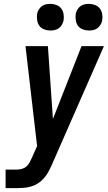

<svg xmlns="http://www.w3.org/2000/svg" viewBox="-20 -974 558 994"><path d="M9 0V-96H66Q79 -96 92.5 -99.5Q106 -103 116.5 -112Q127 -121 133.5 -133.5Q140 -146 146 -159L172 -218L112 -735H228L254 -358L402 -735H518L248 -120Q240 -102 230.5 -84.5Q221 -67 207.5 -51.5Q194 -36 177 -25Q160 -14 141 -8.5Q122 -3 103.5 -1.5Q85 0 66 0ZM440 -816Q424 -816 408.5 -822Q393 -828 384 -840Q375 -852 372.5 -868.5Q370 -885 372 -902Q374 -913 380.5 -924Q387 -935 396.5 -942Q406 -949 417.5 -951.5Q429 -954 441 -954Q457 -954 472.5 -948Q488 -942 497 -930Q506 -918 509 -901.5Q512 -885 509 -868Q507 -857 500.5 -846Q494 -835 484.5 -828Q475 -821 463.5 -818.5Q452 -816 440 -816ZM240 -816Q224 -816 208.5 -822Q193 -828 184 -840Q175 -852 172.5 -868.5Q170 -885 172 -902Q174 -913 180.5 -924Q187 -935 196.5 -942Q206 -949 217.5 -951.5Q229 -954 241 -954Q257 -954 272.5 -948Q288 -942 297 -930Q306 -918 309 -901.5Q312 -885 309 -868Q307 -857 300.5 -846Q294 -835 284.5 -828Q275 -821 263.5 -818.5Q252 -816 240 -816Z"/></svg>

Font: Iosevka SS18
Style: Bold Italic
Weight: 700
Italic angle: -9°
Monospace: yes
Designer: Belleve Invis
Foundry: Belleve Invis
Version: Version 25.1.1; ttfautohint (v1.8.4)